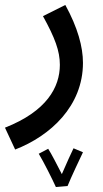

<svg xmlns="http://www.w3.org/2000/svg" viewBox="-49 -372 416 773"><path d="M12 230C154 175 285 55 285 -119C285 -183 264 -261 214 -352L124 -307C172 -220 192 -167 192 -111C192 -21 139 76 -29 142ZM176 381 223 377C236 344 275 262 285 241L247 225C241 237 217 289 200 329C183 296 157 245 145 227L107 247C127 280 162 350 176 381Z"/></svg>

Font: Noto Sans Arabic UI SmCn Md
Style: Regular
Weight: 500
Width: 4
Designer: Monotype Design Team, Nadine Chahine and Nizar Qandah
Foundry: Monotype Imaging Inc.
Version: Version 2.010